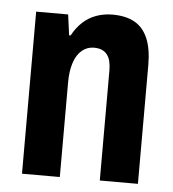

<svg xmlns="http://www.w3.org/2000/svg" viewBox="-44 -580 562 622"><g transform="rotate(5 236.5 -269.5)"><path d="M50 0V-527H154L163 -460H168Q182 -486 201 -503.5Q220 -521 244.5 -530Q269 -539 298 -539Q341 -539 369.5 -523Q398 -507 412.5 -473Q427 -439 427 -386V0H303V-356Q303 -374 300 -387Q297 -400 290 -409Q283 -418 272.5 -422.5Q262 -427 247 -427Q225 -427 208 -413Q191 -399 182 -372Q173 -345 173 -307V0Z"/></g></svg>

Font: Archivo Condensed
Style: Bold
Weight: 700
Width: 3
Designer: Hector Gatti
Foundry: Omnibus-Type
Version: Version 2.001